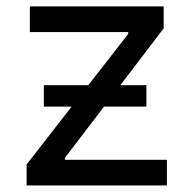

<svg xmlns="http://www.w3.org/2000/svg" viewBox="-20 -565 581 585"><path d="M61.1 -63.9 198.2 -240.1H113.6V-305.4H248.9L370.7 -461.6V-467.3H71V-545.5H478.7V-478.7L346.6 -305.4H426.1V-240.1H296.9L177.6 -83.8V-78.1H488.6V0H61.1Z"/></svg>

Font: Inter P
Style: Regular
Weight: 400
Designer: Rasmus Andersson
Foundry: rsms
Version: Version 3.018;git-588b23468